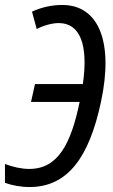

<svg xmlns="http://www.w3.org/2000/svg" viewBox="-20 -744 455 774"><path d="M99 10C252 10 339 -108 387 -333C439 -575 378 -724 231 -724C192 -724 150 -716 109 -697L128 -627C155 -641 189 -651 217 -651C302 -651 337 -565 314 -405H121L105 -333H301C266 -164 214 -63 98 -63C66 -63 31 -71 0 -83V-7C27 3 64 10 99 10Z"/></svg>

Font: Noto Sans ExtraCondensed
Style: Italic
Weight: 400
Width: 2
Italic angle: -12°
Designer: Monotype Design Team
Foundry: Monotype Imaging Inc.
Version: Version 2.013